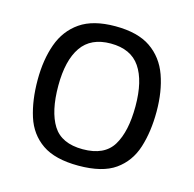

<svg xmlns="http://www.w3.org/2000/svg" viewBox="-79 -558 650 644"><g transform="rotate(15 246.5 -236.0)"><path d="M246 6Q165 6 120 -25Q75 -56 57.5 -111Q40 -166 40 -237Q40 -307 59.5 -361.5Q79 -416 124 -447Q169 -478 246 -478Q324 -478 369 -447Q414 -416 433.5 -361.5Q453 -307 453 -237Q453 -167 435.5 -112Q418 -57 373.5 -25.5Q329 6 246 6ZM246 -51Q321 -51 350.5 -99.5Q380 -148 380 -236Q380 -324 348 -371Q316 -418 246 -418Q177 -418 144.5 -371Q112 -324 112 -236Q112 -147 142 -99Q172 -51 246 -51Z"/></g></svg>

Font: Glory
Style: Regular
Weight: 400
Designer: Robert Leuschke
Foundry: Robert Leuschke
Version: Version 1.011